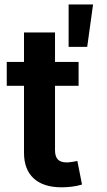

<svg xmlns="http://www.w3.org/2000/svg" viewBox="-20 -819 471 847"><path d="M326.7 -545.9V-440.4H9.8V-545.9ZM85.9 -675.8H222.7V-156.7Q222.7 -128.9 234.9 -115.7Q247.1 -102.5 274.9 -102.5Q283.2 -102.5 298.1 -104.7Q313 -106.9 321.3 -108.9L341.8 -4.9Q318.8 2 295.9 4.6Q272.9 7.3 252 7.3Q171.4 7.3 128.7 -32Q85.9 -71.3 85.9 -145ZM282.7 -612.3V-799.3H390.6L364.7 -612.3Z"/></svg>

Font: Inter
Style: 650
Weight: 650
Designer: Rasmus Andersson
Foundry: rsms
Version: Version 4.001;git-66647c0bb